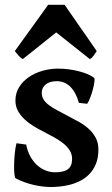

<svg xmlns="http://www.w3.org/2000/svg" viewBox="-20 -749 459 784"><path d="M381.8 -138.2Q381.8 -103.5 371.3 -78.9Q360.8 -54.2 344 -37.1Q327.1 -20 306.2 -9.8Q285.2 0.5 263.4 5.9Q241.7 11.2 221.9 12.9Q202.1 14.6 188 14.6Q172.4 14.6 154.1 12.5Q135.7 10.3 116.7 5.9Q97.7 1.5 78.9 -5.4Q60.1 -12.2 43.9 -21Q40.5 -22.5 38.8 -38.3Q37.1 -54.2 37.6 -76.2Q38.1 -98.1 40.3 -122.1Q42.5 -146 47.4 -164.1L86.9 -158.7Q91.8 -132.8 103 -111.8Q114.3 -90.8 129.9 -76.2Q145.5 -61.5 164.8 -53.5Q184.1 -45.4 205.1 -45.4Q240.2 -45.4 257.3 -58.1Q274.4 -70.8 274.4 -100.1Q274.4 -119.6 264.4 -135.3Q254.4 -150.9 237.8 -164.1Q221.2 -177.2 200.2 -188.7Q179.2 -200.2 156.7 -211.9Q136.2 -222.2 116 -234.6Q95.7 -247.1 79.6 -262.5Q63.5 -277.8 53.2 -296.4Q43 -314.9 43 -338.4Q43 -368.7 57.9 -392.8Q72.8 -417 97.2 -433.8Q121.6 -450.7 152.8 -459.7Q184.1 -468.8 217.3 -468.8Q238.3 -468.8 259.5 -466.1Q280.8 -463.4 300.3 -458.5Q319.8 -453.6 336.4 -446.8Q353 -439.9 364.3 -431.2Q367.2 -428.7 365.5 -414.8Q363.8 -400.9 359.1 -383.5Q354.5 -366.2 348.1 -349.6Q341.8 -333 335.9 -325.2L302.2 -329.1Q290 -372.1 267.1 -394.8Q244.1 -417.5 211.9 -417.5Q182.6 -417.5 166.5 -404.1Q150.4 -390.6 150.4 -370.1Q150.4 -354.5 158.2 -342.3Q166 -330.1 180.4 -319.3Q194.8 -308.6 215.6 -297.6Q236.3 -286.6 262.2 -272.9Q283.2 -262.2 304.7 -250Q326.2 -237.8 343.3 -221.9Q360.4 -206.1 371.1 -185.8Q381.8 -165.5 381.8 -138.2ZM375 -540.5Q369.1 -531.2 362.1 -521.5Q355 -511.7 346.7 -507.8L209.5 -616.7L73.2 -507.8Q64.9 -511.7 56.2 -521.5Q47.4 -531.2 40.5 -540.5L176.8 -729.5H243.7Z"/></svg>

Font: Gentium Basic
Style: Bold
Weight: 700
Designer: J. Victor Gaultney and Annie Olsen
Foundry: SIL International
Version: Version 1.100